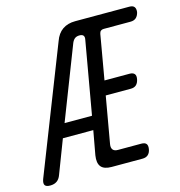

<svg xmlns="http://www.w3.org/2000/svg" viewBox="-151 -827 873 933"><g transform="rotate(-15 285.5 -360.0)"><path d="M237 -75 259 -196H106L42 -29Q35 -9 21.5 0.5Q8 10 -12.5 10Q-33 10 -39 0.5Q-45 -9 -38 -29L208 -657Q221 -694 247 -712Q273 -730 311 -730H583Q601 -730 608 -721Q615 -712 613 -695Q609 -677 598.5 -667.5Q588 -658 570 -658H435Q426 -658 420.5 -653.5Q415 -649 413 -639L374 -415H500Q517 -415 524.5 -406.5Q532 -398 528.5 -380Q525 -362 515 -352.5Q505 -343 487 -343H361L320 -109Q317 -91 324.5 -81.5Q332 -72 350 -72H467Q485 -72 492 -63.5Q499 -55 496 -37Q493 -19 482.5 -9.5Q472 0 454 0H299Q261 0 246 -18.5Q231 -37 237 -75ZM271 -265 335 -630Q338 -644 332.5 -651Q327 -658 313 -658Q299 -658 290 -651.5Q281 -645 275 -631L133 -265Z"/></g></svg>

Font: Maple Mono NL Light
Style: Italic
Weight: 300
Italic angle: -10°
Monospace: yes
Designer: subframe7536
Version: Version 7.000